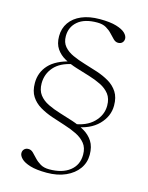

<svg xmlns="http://www.w3.org/2000/svg" viewBox="-122 -762 748 972"><g transform="rotate(15 252.0 -275.5)"><path d="M219 135Q165 135 132.2 125Q99.5 115 84.8 100.2Q70 85.5 70 71.5Q70 59 78 50.8Q86 42.5 100 42.5Q113.5 42.5 124.8 53.5Q136 64.5 149 78.8Q162 93 180.5 104Q199 115 227 115Q295 115 334.5 84Q374 53 374 -1Q374 -37 356 -59.2Q338 -81.5 308.8 -96Q279.5 -110.5 244.2 -121.5Q209 -132.5 173.8 -144.5Q138.5 -156.5 109 -174Q79.5 -191.5 61.8 -218.8Q44 -246 44 -289Q44 -344.5 80.5 -384.2Q117 -424 195.5 -442L204 -430Q140.5 -417.5 109 -381.2Q77.5 -345 77.5 -296Q77.5 -259.5 95.2 -236.2Q113 -213 142.5 -198.8Q172 -184.5 207 -174Q242 -163.5 277 -152Q312 -140.5 341.5 -123.5Q371 -106.5 388.8 -79Q406.5 -51.5 406.5 -9Q406.5 32.5 383.2 64.8Q360 97 317.8 116Q275.5 135 219 135ZM427.5 -272Q427.5 -309 409.8 -332Q392 -355 362.8 -369.5Q333.5 -384 298.8 -394.5Q264 -405 229.2 -415.8Q194.5 -426.5 165.5 -442.2Q136.5 -458 118.8 -483.8Q101 -509.5 101 -549.5Q101 -590.5 122.5 -621.2Q144 -652 183.8 -669Q223.5 -686 279 -686Q333 -686 365.5 -676.2Q398 -666.5 412.8 -652Q427.5 -637.5 427.5 -623Q427.5 -610.5 419.5 -602.2Q411.5 -594 398 -594Q384.5 -594 373.2 -605Q362 -616 349 -630.2Q336 -644.5 317.5 -655.2Q299 -666 270.5 -666Q204 -666 169 -636.2Q134 -606.5 134 -558.5Q134 -525.5 151.8 -504.8Q169.5 -484 198.8 -470.8Q228 -457.5 262.8 -447.2Q297.5 -437 332.2 -425.5Q367 -414 396.2 -396.8Q425.5 -379.5 443.2 -352Q461 -324.5 461 -281.5Q461 -225 417.8 -181Q374.5 -137 295 -126L282 -138.5Q352 -147 389.8 -184.8Q427.5 -222.5 427.5 -272Z"/></g></svg>

Font: Newsreader 16pt 16pt ExtraLight
Style: Regular
Weight: 250
Version: Version 1.003